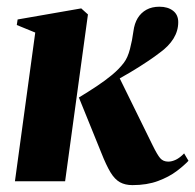

<svg xmlns="http://www.w3.org/2000/svg" viewBox="-20 -540 582 572"><path d="M24.5 0 85 -443 30 -465.5 32.5 -482 222 -515 242 -497 174 0ZM374.5 11.5Q353 11.5 337.5 3Q322 -5.5 309.2 -26.5Q296.5 -47.5 281.5 -85.5L215 -249.5Q243 -266.5 268.2 -283.2Q293.5 -300 314.2 -317.2Q335 -334.5 349 -353Q360.5 -368 367.2 -394Q374 -420 377.5 -447Q380.5 -470 390.2 -486Q400 -502 416.2 -511Q432.5 -520 455 -520Q480 -520 495.5 -508Q511 -496 511 -474Q511 -448 496.8 -425Q482.5 -402 456 -383Q442 -372 419.2 -356.8Q396.5 -341.5 367.5 -324.2Q338.5 -307 306.5 -290.2Q274.5 -273.5 242.5 -259.5L333 -314L435 -106.5Q448.5 -79 457.2 -68.8Q466 -58.5 481.5 -58.5Q492 -58.5 504 -64.2Q516 -70 528.5 -83L541.5 -61Q528.5 -47 506 -30Q483.5 -13 450.8 -0.8Q418 11.5 374.5 11.5Z"/></svg>

Font: Merriweather 144pt ExtraBold
Style: Italic
Weight: 800
Italic angle: -7.8°
Version: Version 2.101